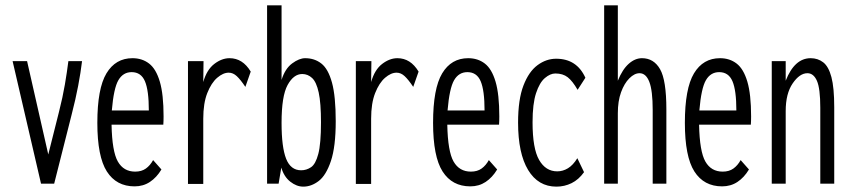

<svg xmlns="http://www.w3.org/2000/svg" viewBox="-20 -685 3170 716"><path d="M133 0 27 -457H81L160 -109L200 -268Q214 -323 222 -370Q230 -417 235 -457H286Q281 -415 271.5 -365Q262 -315 247 -257L182 0Z M482 10Q414 10 378.5 -45.5Q343 -101 343 -227Q343 -355 377 -411.5Q411 -468 474 -468Q510 -468 536 -448Q562 -428 576 -380.5Q590 -333 590 -251Q590 -233 589 -220H396Q398 -120 419.5 -82.5Q441 -45 484 -45Q508 -45 524 -56.5Q540 -68 551 -88L582 -53Q564 -23 539 -6.5Q514 10 482 10ZM397 -273H535Q535 -348 520.5 -382Q506 -416 471 -416Q439 -416 421.5 -386Q404 -356 397 -273Z M681 1V-457H739L738 -379Q751 -425 779 -446.5Q807 -468 836 -468Q885 -468 915 -418L895 -361Q877 -388 863 -401Q849 -414 833 -414Q812 -414 790 -395Q768 -376 753 -338Q738 -300 738 -242V1Z M1111 11Q1086 11 1062.5 -7.5Q1039 -26 1029 -60L1019 0H976V-665H1030V-387Q1043 -429 1069.5 -448.5Q1096 -468 1118 -468Q1153 -468 1178.5 -448Q1204 -428 1218 -377Q1232 -326 1232 -233Q1232 -138 1214 -84.5Q1196 -31 1168.5 -10Q1141 11 1111 11ZM1103 -50Q1123 -50 1140 -61.5Q1157 -73 1167 -111Q1177 -149 1177 -229Q1177 -301 1168.5 -340Q1160 -379 1144 -394Q1128 -409 1107 -409Q1075 -409 1052.5 -368Q1030 -327 1030 -227Q1030 -136 1047 -93Q1064 -50 1103 -50Z M1307 1V-457H1365L1364 -379Q1377 -425 1405 -446.5Q1433 -468 1462 -468Q1511 -468 1541 -418L1521 -361Q1503 -388 1489 -401Q1475 -414 1459 -414Q1438 -414 1416 -395Q1394 -376 1379 -338Q1364 -300 1364 -242V1Z M1734 10Q1666 10 1630.5 -45.5Q1595 -101 1595 -227Q1595 -355 1629 -411.5Q1663 -468 1726 -468Q1762 -468 1788 -448Q1814 -428 1828 -380.5Q1842 -333 1842 -251Q1842 -233 1841 -220H1648Q1650 -120 1671.5 -82.5Q1693 -45 1736 -45Q1760 -45 1776 -56.5Q1792 -68 1803 -88L1834 -53Q1816 -23 1791 -6.5Q1766 10 1734 10ZM1649 -273H1787Q1787 -348 1772.5 -382Q1758 -416 1723 -416Q1691 -416 1673.5 -386Q1656 -356 1649 -273Z M2055 11Q1987 11 1949.5 -51Q1912 -113 1912 -228Q1912 -314 1932 -366Q1952 -418 1984.5 -442Q2017 -466 2054 -466Q2131 -466 2163 -395L2134 -350Q2115 -383 2097 -397Q2079 -411 2051 -411Q2032 -411 2012 -394Q1992 -377 1979 -337.5Q1966 -298 1966 -229Q1966 -131 1990.5 -88.5Q2015 -46 2058 -46Q2079 -46 2098 -57.5Q2117 -69 2133 -95L2158 -43Q2138 -15 2111.5 -2Q2085 11 2055 11Z M2233 0V-665H2284V-384Q2301 -426 2324.5 -447Q2348 -468 2374 -468Q2418 -468 2441.5 -427Q2465 -386 2465 -277V0H2414V-275Q2414 -347 2401.5 -379.5Q2389 -412 2365 -412Q2346 -412 2327 -393Q2308 -374 2296 -341Q2284 -308 2284 -263V0Z M2673 10Q2605 10 2569.5 -45.5Q2534 -101 2534 -227Q2534 -355 2568 -411.5Q2602 -468 2665 -468Q2701 -468 2727 -448Q2753 -428 2767 -380.5Q2781 -333 2781 -251Q2781 -233 2780 -220H2587Q2589 -120 2610.5 -82.5Q2632 -45 2675 -45Q2699 -45 2715 -56.5Q2731 -68 2742 -88L2773 -53Q2755 -23 2730 -6.5Q2705 10 2673 10ZM2588 -273H2726Q2726 -348 2711.5 -382Q2697 -416 2662 -416Q2630 -416 2612.5 -386Q2595 -356 2588 -273Z M2858 0V-457H2910V-384Q2943 -468 3003 -468Q3030 -468 3050 -452.5Q3070 -437 3080.5 -397.5Q3091 -358 3091 -285V0H3039V-283Q3039 -355 3026.5 -383.5Q3014 -412 2991 -412Q2962 -412 2936 -374Q2910 -336 2910 -271V0Z"/></svg>

Font: Inconsolata ExtraCondensed Thin
Style: Regular
Weight: 100
Width: 2
Monospace: yes
Designer: Raph Levien, Cyreal, Brenton Simpson
Foundry: Raph Levien, Cyreal, Google
Version: Version 3.100; ttfautohint (v1.8.4.7-5d5b)